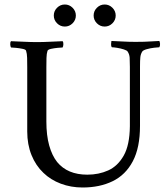

<svg xmlns="http://www.w3.org/2000/svg" viewBox="-20 -829 746 853"><path d="M144 -642Q173 -642 200.5 -643.5Q228 -645 258 -646Q262 -642 261.5 -632Q261 -622 258 -618Q252 -618 236.5 -616.5Q221 -615 207 -612Q193 -609 191 -603Q187 -591 186.5 -571.5Q186 -552 186 -530V-289Q186 -228 198.5 -183Q211 -138 234 -109Q280 -53 368 -53Q419 -53 461 -72Q503 -91 529.5 -137.5Q556 -184 557 -268V-532Q557 -558 556 -573Q555 -588 547 -600Q544 -605 530 -609.5Q516 -614 500.5 -616.5Q485 -619 477 -619Q473 -624 473.5 -633.5Q474 -643 475 -647Q504 -646 527.5 -644.5Q551 -643 583 -643Q606 -643 620.5 -643.5Q635 -644 650.5 -645Q666 -646 688 -647Q690 -643 691 -635Q692 -627 688 -619Q682 -619 665 -617Q648 -615 632 -610.5Q616 -606 612 -600Q605 -589 603.5 -575Q602 -561 602 -533V-270Q602 -173 570 -112.5Q538 -52 480.5 -24Q423 4 347 4Q295 4 250 -13Q205 -30 173 -61Q139 -93 120 -140Q101 -187 101 -245V-530Q101 -552 100.5 -571.5Q100 -591 96 -603Q95 -609 80.5 -612Q66 -615 50.5 -616.5Q35 -618 29 -618Q26 -622 25.5 -632Q25 -642 29 -646Q59 -645 87.5 -643.5Q116 -642 144 -642ZM219 -760Q219 -780 233.5 -794.5Q248 -809 268 -809Q288 -809 302.5 -794.5Q317 -780 317 -760Q317 -740 302.5 -725.5Q288 -711 268 -711Q248 -711 233.5 -725.5Q219 -740 219 -760ZM396 -760Q396 -780 410.5 -794.5Q425 -809 445 -809Q465 -809 479.5 -794.5Q494 -780 494 -760Q494 -740 479.5 -725.5Q465 -711 445 -711Q425 -711 410.5 -725.5Q396 -740 396 -760Z"/></svg>

Font: Amiri
Style: Regular
Weight: 400
Designer: Khaled Hosny
Version: Version 0.114